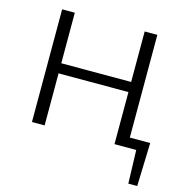

<svg xmlns="http://www.w3.org/2000/svg" viewBox="-121 -773 1054 1083"><g transform="rotate(15 406.0 -231.5)"><path d="M784 -58 776 195H724L718 0H591V-304H183V0H109V-658H183V-363H591V-658H665V-58Z"/></g></svg>

Font: EauTestSC
Style: Regular
Weight: 400
Designer: Christian Thalmann (Catharsis Fonts)
Version: Version 0.001;PS 000.001;hotconv 1.0.88;makeotf.lib2.5.64775